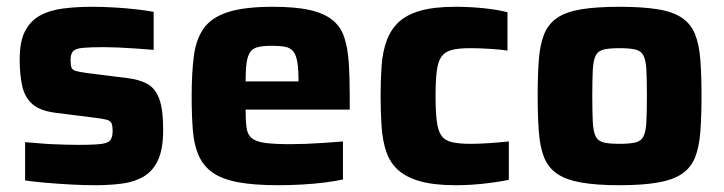

<svg xmlns="http://www.w3.org/2000/svg" viewBox="-20 -538 2133 566"><path d="M260 8Q228 8 190.5 6Q153 4 117.5 1Q82 -2 54 -6V-119Q70 -118 90.5 -116Q111 -114 133 -113Q155 -112 175.5 -111.5Q196 -111 213 -111Q260 -111 280.5 -114Q301 -117 306.5 -126.5Q312 -136 312 -152Q312 -168 308.5 -175Q305 -182 294.5 -185Q284 -188 259 -191L140 -206Q97 -212 75 -231.5Q53 -251 45.5 -284.5Q38 -318 38 -363Q38 -416 54 -446.5Q70 -477 98.5 -492.5Q127 -508 166.5 -513Q206 -518 251 -518Q283 -518 317 -516Q351 -514 382 -510.5Q413 -507 433 -503V-391Q408 -393 380.5 -395Q353 -397 328 -398Q303 -399 286 -399Q246 -399 224.5 -397Q203 -395 195.5 -387Q188 -379 188 -361Q188 -347 190.5 -339.5Q193 -332 203 -329Q213 -326 234 -323L354 -308Q388 -304 412 -292Q436 -280 448.5 -249Q461 -218 461 -156Q461 -100 446.5 -67.5Q432 -35 405 -18.5Q378 -2 341.5 3Q305 8 260 8Z M800 8Q728 8 681 -1Q634 -10 606.5 -29.5Q579 -49 565.5 -80Q552 -111 548.5 -154Q545 -197 545 -254Q545 -323 551.5 -373Q558 -423 581 -455Q604 -487 652.5 -502.5Q701 -518 784 -518Q851 -518 893 -508.5Q935 -499 959.5 -479.5Q984 -460 994.5 -429Q1005 -398 1008 -354.5Q1011 -311 1011 -254V-215H704Q704 -181 707 -160.5Q710 -140 723 -130Q736 -120 763 -116.5Q790 -113 838 -113Q857 -113 883 -114Q909 -115 937.5 -117Q966 -119 991 -121V-9Q969 -4 937.5 0Q906 4 870 6Q834 8 800 8ZM860 -282V-298Q860 -334 856.5 -355Q853 -376 844.5 -386.5Q836 -397 821 -400Q806 -403 783 -403Q757 -403 741.5 -399.5Q726 -396 718 -385Q710 -374 707 -353Q704 -332 704 -298H877Z M1324 8Q1260 8 1219 -3.5Q1178 -15 1154 -36.5Q1130 -58 1119 -90Q1108 -122 1105 -163.5Q1102 -205 1102 -255Q1102 -304 1105 -345Q1108 -386 1120 -418.5Q1132 -451 1155.5 -473Q1179 -495 1219.5 -506.5Q1260 -518 1323 -518Q1363 -518 1403.5 -514Q1444 -510 1476 -502V-389Q1456 -392 1424.5 -394Q1393 -396 1366 -396Q1331 -396 1311 -390.5Q1291 -385 1281 -370.5Q1271 -356 1267.5 -328Q1264 -300 1264 -255Q1264 -210 1267.5 -181.5Q1271 -153 1281 -138.5Q1291 -124 1312 -119Q1333 -114 1367 -114Q1391 -114 1421.5 -116Q1452 -118 1480 -121V-8Q1447 -1 1405 3.5Q1363 8 1324 8Z M1806 8Q1738 8 1693 0Q1648 -8 1622 -26Q1596 -44 1584 -74Q1572 -104 1568.5 -149Q1565 -194 1565 -256Q1565 -318 1568.5 -362.5Q1572 -407 1584 -437Q1596 -467 1622 -485Q1648 -503 1693 -510.5Q1738 -518 1806 -518Q1875 -518 1920 -510.5Q1965 -503 1991 -485Q2017 -467 2029 -437Q2041 -407 2044.5 -362.5Q2048 -318 2048 -256Q2048 -194 2044.5 -149Q2041 -104 2029 -74Q2017 -44 1991 -26Q1965 -8 1920 0Q1875 8 1806 8ZM1806 -114Q1836 -114 1853 -118Q1870 -122 1877 -136Q1884 -150 1885.5 -179Q1887 -208 1887 -256Q1887 -304 1885.5 -332Q1884 -360 1877 -374Q1870 -388 1853 -392Q1836 -396 1806 -396Q1776 -396 1759.5 -392Q1743 -388 1736 -374Q1729 -360 1727.5 -332Q1726 -304 1726 -256Q1726 -208 1727.5 -179Q1729 -150 1736 -136Q1743 -122 1759.5 -118Q1776 -114 1806 -114Z"/></svg>

Font: Saira Thin
Style: Bold
Weight: 700
Version: Version 1.101